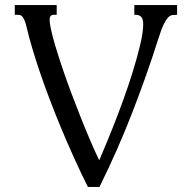

<svg xmlns="http://www.w3.org/2000/svg" viewBox="-20 -736 747 767"><path d="M377.4 10.7H331.1Q301.8 -47.9 274.7 -107.9Q247.6 -168 223.1 -226.8Q198.7 -285.6 177.5 -341.8Q156.2 -397.9 138.9 -449Q121.6 -500 108.4 -544.7Q95.2 -589.4 86.9 -625Q82.5 -644.5 77.9 -655Q73.2 -665.5 68.6 -670.4Q64 -675.3 59.6 -676Q55.2 -676.8 50.8 -676.8H39.1V-715.8H206.5V-676.8H193.8Q182.6 -676.8 179.4 -666.5Q176.3 -656.2 182.1 -626.5Q188 -595.7 200.7 -553.5Q213.4 -511.2 229.7 -462.9Q246.1 -414.6 265.4 -363Q284.7 -311.5 304.2 -262.7Q323.7 -213.9 342.3 -170.7Q360.8 -127.4 376.5 -95.7Q393.1 -134.3 412.8 -182.4Q432.6 -230.5 452.6 -283.2Q472.7 -335.9 491.7 -391.8Q510.7 -447.8 525.9 -502.4Q541.5 -558.1 547.4 -592.5Q553.2 -627 551.8 -645.5Q550.3 -664.1 542.2 -670.4Q534.2 -676.8 522.5 -676.8H516.6V-715.8H687.5V-676.8H685.1Q676.3 -676.8 668.2 -675.8Q660.2 -674.8 651.9 -666.5Q643.6 -658.2 634.3 -639.4Q625 -620.6 613.8 -585Q567.9 -439.9 509.5 -289.1Q451.2 -138.2 377.4 10.7Z"/></svg>

Font: Arian AMU Serif
Style: Regular
Weight: 400
Designer: Ruben Hakobyan (Tarumian)
Foundry: Ruben Hakobyan (Tarumian)
Version: Version 1.002